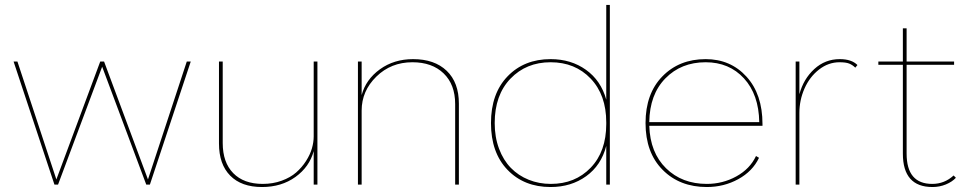

<svg xmlns="http://www.w3.org/2000/svg" viewBox="-20 -750 3943 780"><path d="M402.8 -500 581.1 -21 738.8 -500H754.9L588.9 0H574.2L395 -479L215.8 0H201.2L35.2 -500H50.8L209 -21L387.2 -500Z M1044.4 9.8Q960.9 9.8 915.3 -36.4Q869.6 -82.5 869.6 -167V-500H884.8V-168.9Q884.8 -90.3 927.5 -46.6Q970.2 -2.9 1047.4 -2.9Q1088.9 -2.9 1124.3 -15.9Q1159.7 -28.8 1183.1 -49.3Q1206.5 -69.8 1223.1 -95.7Q1239.7 -121.6 1247.1 -147Q1254.4 -172.4 1254.4 -195.8V-500H1269.5V0H1254.4V-136.2Q1237.3 -72.3 1180.4 -31.2Q1123.5 9.8 1044.4 9.8Z M1658.2 -509.8Q1745.1 -509.8 1794.7 -462.4Q1844.2 -415 1844.2 -329.1V0H1829.1V-327.1Q1829.1 -406.7 1782.2 -451.9Q1735.4 -497.1 1655.3 -497.1Q1568.4 -497.1 1508.8 -438.7Q1449.2 -380.4 1449.2 -300.8V0H1434.1V-500H1449.2V-363.8Q1466.3 -427.2 1523.4 -468.5Q1580.6 -509.8 1658.2 -509.8Z M2457.5 -730V0H2442.9V-157.2Q2422.4 -78.1 2361.3 -34.2Q2300.3 9.8 2216.8 9.8Q2108.9 9.8 2041.7 -60.1Q1974.6 -129.9 1974.6 -250Q1974.6 -370.1 2042 -439.9Q2109.4 -509.8 2216.8 -509.8Q2299.8 -509.8 2360.6 -466.3Q2421.4 -422.9 2442.9 -345.2V-730ZM1989.7 -250Q1989.7 -192.9 2007.3 -146Q2024.9 -99.1 2055.4 -67.9Q2085.9 -36.6 2127.7 -19.8Q2169.4 -2.9 2217.8 -2.9Q2316.4 -2.9 2379.6 -68.6Q2442.9 -134.3 2442.9 -246.1V-252.9Q2442.9 -364.3 2379.6 -430.7Q2316.4 -497.1 2216.8 -497.1Q2117.7 -497.1 2053.7 -430.4Q1989.7 -363.8 1989.7 -250Z M2851.6 9.8Q2741.2 9.8 2671.9 -60.1Q2602.5 -129.9 2602.5 -250Q2602.5 -369.6 2670.9 -439.7Q2739.3 -509.8 2846.7 -509.8Q2947.8 -509.8 3012.7 -438.5Q3077.6 -367.2 3077.6 -246.1V-238.8H2617.7Q2621.1 -129.9 2685.8 -66.4Q2750.5 -2.9 2851.6 -2.9Q2916 -2.9 2971.4 -33.4Q3026.9 -64 3051.3 -116.2L3063.5 -108.9Q3037.6 -54.2 2979.2 -22.2Q2920.9 9.8 2851.6 9.8ZM2617.7 -253.9H3064.5Q3062.5 -366.2 3002.4 -431.6Q2942.4 -497.1 2846.7 -497.1Q2747.1 -497.1 2683.1 -431.6Q2619.1 -366.2 2617.7 -253.9Z M3391.6 -509.8Q3439.5 -509.8 3463.4 -485.8L3454.6 -475.1Q3443.4 -486.3 3429.9 -491.7Q3416.5 -497.1 3390.6 -497.1Q3345.2 -497.1 3307.1 -467.3Q3269 -437.5 3248.3 -390.4Q3227.5 -343.3 3227.5 -291V0H3212.4V-500H3227.5V-367.2Q3244.1 -429.2 3288.1 -469.5Q3332 -509.8 3391.6 -509.8Z M3663.1 -126Q3663.1 -2.9 3767.1 -2.9Q3816.9 -2.9 3854 -37.1L3863.3 -27.8Q3848.1 -11.2 3822.5 -0.7Q3796.9 9.8 3768.1 9.8Q3647.9 9.8 3647.9 -126V-486.8H3548.3V-500H3647.9V-634.8H3663.1V-500H3856V-486.8H3663.1Z"/></svg>

Font: Human Sans Thin
Style: Regular
Weight: 100
Designer: Tim Radville
Foundry: Continuum
Version: Version 1.000;FEAKit 1.0